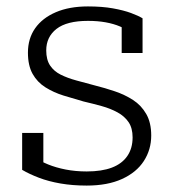

<svg xmlns="http://www.w3.org/2000/svg" viewBox="-20 -567 538 598"><path d="M393 -139Q393 -168 380.5 -186.5Q368 -205 346 -217Q324 -229 297 -236.5Q270 -244 240 -251Q208 -260 177.5 -269.5Q147 -279 121.5 -295Q96 -311 81.5 -337Q67 -363 67 -403Q67 -447 89.5 -479Q112 -511 154 -529Q196 -547 254 -547Q298 -547 331.5 -541Q365 -535 388 -526.5Q411 -518 424 -510V-402H359V-498Q365 -496 370 -493Q375 -490 378.5 -486Q382 -482 384.5 -476Q387 -470 388 -463Q374 -476 354 -484.5Q334 -493 309 -497.5Q284 -502 254 -502Q188 -502 156 -477Q124 -452 124 -410Q124 -381 136 -363Q148 -345 169 -334.5Q190 -324 217.5 -316.5Q245 -309 275 -301Q307 -293 338 -282.5Q369 -272 394.5 -255.5Q420 -239 435.5 -212Q451 -185 451 -145Q451 -101 428 -65.5Q405 -30 360 -9.5Q315 11 250 11Q206 11 168.5 4.5Q131 -2 101 -13.5Q71 -25 49 -38V-153H115V-27Q105 -33 99 -39.5Q93 -46 90 -52.5Q87 -59 86.5 -65.5Q86 -72 87 -78Q105 -65 129.5 -55Q154 -45 184.5 -39Q215 -33 250 -33Q297 -33 328.5 -45Q360 -57 376.5 -81Q393 -105 393 -139Z"/></svg>

Font: Roboto Serif 20pt ExtraLight
Style: Regular
Weight: 250
Version: Version 1.008